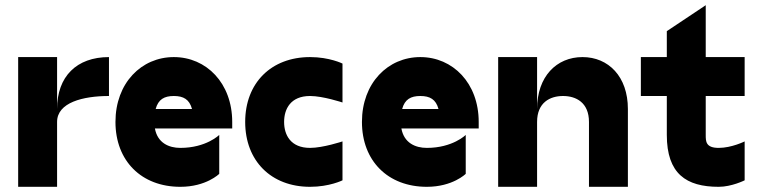

<svg xmlns="http://www.w3.org/2000/svg" viewBox="-20 -720 2940 740"><path d="M50 0H200V-250C200 -325 300 -350 400 -350V-500C275 -500 200 -425 200 -300V-500H50Z M425 -250C425 -100 525 0 675 0C775 0 825 -50 825 -50V-200C825 -200 775 -150 675 -150C631 -150 587 -169 577 -225H875V-250C875 -400 775 -500 650 -500C525 -500 425 -400 425 -250ZM580 -300C590 -337 613 -350 650 -350C687 -350 710 -337 720 -300Z M1175 -500C1025 -500 925 -400 925 -250C925 -100 1025 0 1175 0C1250 0 1300 -25 1300 -25V-175C1300 -175 1225 -150 1175 -150C1100 -150 1075 -200 1075 -250C1075 -300 1100 -350 1175 -350C1225 -350 1300 -325 1300 -325V-475C1300 -475 1250 -500 1175 -500Z M1375 -250C1375 -100 1475 0 1625 0C1725 0 1775 -50 1775 -50V-200C1775 -200 1725 -150 1625 -150C1581 -150 1537 -169 1527 -225H1825V-250C1825 -400 1725 -500 1600 -500C1475 -500 1375 -400 1375 -250ZM1530 -300C1540 -337 1563 -350 1600 -350C1637 -350 1660 -337 1670 -300Z M2225 -500C2125 -500 2050 -425 2050 -300V-500H1900V0H2050V-250C2050 -325 2100 -350 2150 -350C2200 -350 2250 -325 2250 -250V0H2400V-300C2400 -425 2325 -500 2225 -500Z M2750 0C2800 0 2850 -25 2850 -25V-175C2850 -175 2800 -150 2750 -150C2700 -150 2700 -175 2700 -200V-350H2850V-500H2700V-700L2550 -600V-500H2450V-350H2550V-200C2550 -50 2625 0 2750 0Z"/></svg>

Font: LS-VG5000 Bold
Style: Regular
Weight: 400
Designer: Justin Bihan, 2021
Foundry: Justin Bihan, 2021
Version: Version 1.000;Glyphs 3.1.2 (3151)